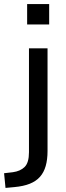

<svg xmlns="http://www.w3.org/2000/svg" viewBox="-69 -728 323 941"><path d="M64 -608V-708H172V-608ZM-42 193 -49 121 -6 116Q31 111 52 90Q73 69 73 18V-491H164V12Q164 54 155 85.5Q146 117 127 138.5Q108 160 77 172.5Q46 185 1 189Z"/></svg>

Font: Nunito Sans 10pt SemiCondensed Medium
Style: Regular
Weight: 500
Width: 4
Designer: Vernon Adams
Foundry: Vernon Adams
Version: Version 3.101;gftools[0.9.27]